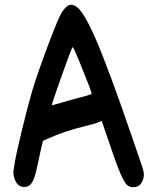

<svg xmlns="http://www.w3.org/2000/svg" viewBox="-20 -832 656 805"><path d="M394 -320Q382 -314 336 -303Q251 -282 193 -256Q162 -243 161 -242Q158 -239 135 -129Q125 -83 113.5 -65.5Q102 -48 82 -48Q48 -48 38 -94Q36 -102 36 -108Q36 -115 41 -145Q49 -193 74 -295Q99 -397 115 -451Q139 -530 182 -644Q225 -758 239 -780Q255 -804 268 -810Q281 -815 296 -807Q328 -791 381.5 -668Q435 -545 531 -265Q568 -156 577 -131Q583 -113 583 -99Q583 -85 576 -71Q565 -47 539 -47Q522 -47 511 -58Q490 -79 449 -201Q442 -223 433 -248Q424 -273 418.5 -289.5Q413 -306 412 -309L406 -325ZM284 -634Q278 -625 237.5 -511Q197 -397 197 -390Q290 -417 303 -420Q364 -435 364 -439Q364 -449 312 -576Q288 -634 285 -634Z"/></svg>

Font: Chanighter Handwriting Cyr
Style: Regular
Weight: 400
Designer: Sin Chanighter
Version: Version 001.001